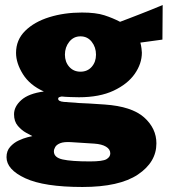

<svg xmlns="http://www.w3.org/2000/svg" viewBox="-20 -575 674 766"><path d="M309 171Q156 171 81 136.2Q6 101.5 6 52Q6 27 20.5 10.8Q35 -5.5 54.5 -14.5Q74 -23.5 90 -27.5Q106 -31.5 109 -32Q101.5 -36 84 -45.5Q66.5 -55 51.2 -72.8Q36 -90.5 36 -119Q36 -150 65.2 -176Q94.5 -202 155 -210Q99 -235 71.5 -279Q44 -323 44 -364Q44 -416 80.5 -452Q117 -488 176.8 -506.5Q236.5 -525 307 -525Q362.5 -525 396.5 -514Q430.5 -503 459 -488Q473.5 -493.5 493.8 -501.2Q514 -509 537.2 -518Q560.5 -527 584 -536.5Q607.5 -546 629 -555L628 -417L540 -405Q543 -394 544.5 -381.8Q546 -369.5 546 -365Q546 -321 517.5 -280.2Q489 -239.5 433 -213.2Q377 -187 295 -187Q283 -187 261 -187.8Q239 -188.5 226 -190Q218.5 -188.5 215.2 -186.8Q212 -185 212 -181Q212 -170.5 234.5 -168.5Q257 -166.5 295 -164Q308.5 -163.5 336.8 -162Q365 -160.5 398 -158Q505.5 -150.5 554.8 -106.8Q604 -63 604 -3Q604 72 530 121.5Q456 171 309 171ZM339 69Q390 69 405 60Q420 51 420 37Q420 20.5 403 10.2Q386 0 356 -2L262 -8Q235 -9.5 220.5 -3.8Q206 2 200.5 11.2Q195 20.5 195 29Q195 53.5 230 61.2Q265 69 339 69ZM301 -289Q329 -289 346 -308.5Q363 -328 363 -357Q363 -386.5 346 -408.2Q329 -430 301 -430Q273.5 -430 256.2 -408.2Q239 -386.5 239 -357Q239 -328 256.2 -308.5Q273.5 -289 301 -289Z"/></svg>

Font: Public Sans Black
Style: Regular
Weight: 900
Designer: The Public Sans Project Authors: Dan O. Williams and USWDS (Libre Franklin designed by Pablo Impallari and Rodrigo Fuenz
Version: Version 1.007